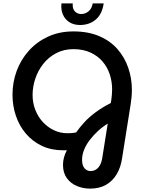

<svg xmlns="http://www.w3.org/2000/svg" viewBox="-20 -899 848 1137"><path d="M514 218Q472 218 435 202.5Q398 187 375.5 155.5Q353 124 353 77Q353 57 358.5 35Q364 13 376 -9Q371 -9 365.5 -9Q360 -9 354 -9Q283 -9 227.5 -35.5Q172 -62 133 -108Q94 -154 74 -213.5Q54 -273 54 -338Q54 -412 79 -479.5Q104 -547 151.5 -599.5Q199 -652 265.5 -682.5Q332 -713 415 -713Q502 -713 567.5 -685Q633 -657 675.5 -608.5Q718 -560 739.5 -497.5Q761 -435 761 -368Q761 -345 759 -323.5Q757 -302 754 -283L703 38Q695 93 670.5 133.5Q646 174 607 196Q568 218 514 218ZM516 114Q543 114 561 94.5Q579 75 585 40L618 -167Q587 -148 560 -123Q533 -98 511.5 -70Q490 -42 478 -12Q466 18 466 47Q466 81 480.5 97.5Q495 114 516 114ZM380 -110Q393 -110 405.5 -111Q418 -112 431 -115Q452 -145 480 -175.5Q508 -206 547.5 -235Q587 -264 636 -289L639 -306Q641 -321 642.5 -338Q644 -355 644 -369Q644 -416 630 -458.5Q616 -501 587.5 -534.5Q559 -568 515.5 -588Q472 -608 415 -608Q358 -608 312.5 -584Q267 -560 236 -520.5Q205 -481 189 -433Q173 -385 173 -337Q173 -289 189.5 -247.5Q206 -206 234.5 -175.5Q263 -145 300 -127.5Q337 -110 380 -110ZM454 -751Q417 -751 391 -767.5Q365 -784 352.5 -813Q340 -842 344 -879H411Q409 -860 414.5 -846Q420 -832 432.5 -824Q445 -816 461 -816Q485 -816 504.5 -832Q524 -848 529 -879H594Q585 -815 547 -783Q509 -751 454 -751Z"/></svg>

Font: MuseoModerno Medium
Style: Italic
Weight: 500
Italic angle: -9°
Designer: Pablo Cosgaya, Héctor Gatti, Marcela Romero, and the Authors of The MuseoModerno Project.
Foundry: Omnibus-Type Team
Version: Version 1.003